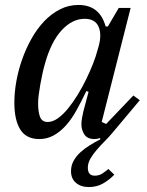

<svg xmlns="http://www.w3.org/2000/svg" viewBox="-20 -550 596 776"><path d="M339 206Q307 206 287 189Q267 172 267 142Q267 119 277.5 100Q288 81 305 65.5Q322 50 343 37Q364 24 386 13L384 8Q373 12 362 12Q333 12 321 -6.5Q309 -25 309 -48Q309 -60 312 -75.5Q315 -91 317 -100L338 -179L329 -182Q309 -140 289 -104Q269 -68 246 -42.5Q223 -17 196.5 -2.5Q170 12 139 12Q86 12 62 -26.5Q38 -65 38 -135Q38 -176 46 -221Q54 -266 69.5 -310Q85 -354 107.5 -394Q130 -434 158.5 -464Q187 -494 222 -512Q257 -530 297 -530Q383 -530 407 -443H416L460 -518H508L391 -57L409 -49L519 -164L545 -145L436 -15Q422 2 404.5 19.5Q387 37 371.5 55Q356 73 345.5 91Q335 109 335 128Q335 160 363 160Q380 160 392.5 152Q405 144 418 133L442 156Q423 176 397.5 191Q372 206 339 206ZM173 -57Q193 -57 214 -72Q235 -87 255 -111.5Q275 -136 294 -167Q313 -198 328.5 -230Q344 -262 356 -292.5Q368 -323 374 -347L379 -364Q392 -412 378 -443Q364 -474 322 -474Q272 -474 229 -427.5Q186 -381 161 -290Q156 -273 151.5 -252Q147 -231 143 -209Q139 -187 136.5 -167Q134 -147 134 -133Q134 -97 142 -77Q150 -57 173 -57Z"/></svg>

Font: IBM Plex Serif Text
Style: Italic
Weight: 450
Italic angle: -14°
Designer: Mike Abbink, Paul van der Laan, Pieter van Rosmalen
Foundry: Bold Monday
Version: Version 3.001